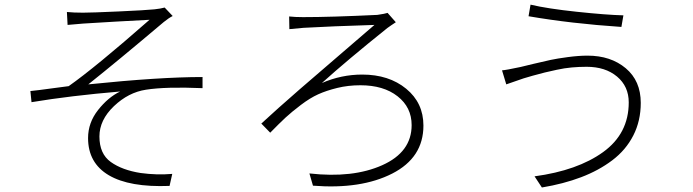

<svg xmlns="http://www.w3.org/2000/svg" viewBox="-20 -787 3040 842"><path d="M276.4 -677.7 273.4 -734.4Q302.7 -731.4 343.8 -731.4Q380.9 -731.4 500.5 -736.8Q620.1 -742.2 657.2 -746.1Q684.6 -749 702.1 -753.9L737.3 -716.8Q719.7 -708 698.2 -690.4Q491.2 -515.6 367.2 -417Q679.7 -449.2 868.2 -449.2V-400.4Q707 -407.2 620.1 -393.6Q543 -381.8 479.5 -321.3Q416 -260.7 416 -188.5Q416 -112.3 465.8 -76.7Q515.6 -41 596.7 -28.3Q668 -18.6 735.4 -24.4L723.6 28.3Q547.9 35.2 457 -18.6Q366.2 -72.3 366.2 -181.6Q366.2 -249 410.2 -304.7Q454.1 -360.4 506.8 -385.7Q288.1 -367.2 118.2 -338.9L113.3 -387.7Q143.6 -390.6 203.1 -398.9Q262.7 -407.2 281.2 -409.2Q396.5 -490.2 635.7 -700.2Q614.3 -699.2 490.7 -692.4Q367.2 -685.5 344.7 -683.6Q292 -679.7 276.4 -677.7Z M1249 -659.2 1248 -714.8Q1274.4 -711.9 1308.6 -711.9Q1432.6 -711.9 1634.8 -721.7Q1668.9 -726.6 1679.7 -730.5L1715.8 -689.5Q1710.9 -686.5 1695.3 -675.8Q1679.7 -665 1678.7 -664.1Q1502 -522.5 1391.6 -422.9Q1476.6 -460 1568.4 -460Q1685.5 -460 1761.2 -397.9Q1836.9 -335.9 1836.9 -236.3Q1836.9 -95.7 1700.2 -25.9Q1563.5 43.9 1352.5 27.3L1336.9 -26.4Q1527.3 -4.9 1656.2 -62.5Q1785.2 -120.1 1785.2 -238.3Q1785.2 -316.4 1723.6 -364.7Q1662.1 -413.1 1560.5 -413.1Q1506.8 -413.1 1459 -401.4Q1411.1 -389.6 1375.5 -373.5Q1339.8 -357.4 1299.3 -326.7Q1258.8 -295.9 1232.4 -271.5Q1206.1 -247.1 1165 -205.1L1126 -245.1Q1192.4 -306.6 1293.9 -395Q1395.5 -483.4 1495.6 -568.8Q1595.7 -654.3 1622.1 -677.7Q1432.6 -671.9 1311.5 -665Q1304.7 -665 1249 -659.2Z M2737.3 -337.9Q2737.3 -408.2 2686 -451.2Q2634.8 -494.1 2552.7 -494.1Q2519.5 -494.1 2487.3 -491.2Q2455.1 -488.3 2421.9 -481Q2388.7 -473.6 2369.6 -469.2Q2350.6 -464.8 2316.4 -455.1Q2282.2 -445.3 2276.4 -443.4Q2274.4 -442.4 2200.2 -417L2181.6 -478.5Q2198.2 -479.5 2262.7 -493.2Q2269.5 -495.1 2318.8 -506.8Q2368.2 -518.6 2395.5 -524.4Q2422.9 -530.3 2470.2 -536.6Q2517.6 -543 2556.6 -543Q2658.2 -543 2724.1 -487.8Q2790 -432.6 2790 -335.9Q2790 -256.8 2757.3 -192.9Q2724.6 -128.9 2665 -84Q2605.5 -39.1 2528.3 -9.8Q2451.2 19.5 2356.4 35.2L2324.2 -13.7Q2512.7 -39.1 2625 -120.1Q2737.3 -201.2 2737.3 -337.9ZM2297.9 -715.8 2306.6 -766.6Q2380.9 -749 2509.3 -735.4Q2637.7 -721.7 2713.9 -719.7L2705.1 -668.9Q2484.4 -683.6 2297.9 -715.8Z"/></svg>

Font: Gen Shin Gothic Light
Style: Regular
Weight: 200
Designer: [Source Han Sans]
Ryoko NISHIZUKA  (kana & ideographs); Paul D. Hunt (Latin, Greek & Cyrillic); Wenlong ZHANG  (bopomofo
Version: Version 1.002.20150607